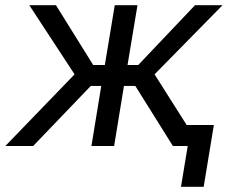

<svg xmlns="http://www.w3.org/2000/svg" viewBox="-37 -559 877 735"><path d="M-16.6 0 248.5 -274.4 75.2 -539.1H177.2L319.8 -310.1H364.3L402.3 -539.1H489.3L451.2 -310.1H492.2L709.5 -539.1H814.9L554.7 -274.4L728.5 0H625L481 -230H437.5L399.9 0H313L350.6 -230H310.5L89.8 0ZM655.8 156.2 681.6 0H645L658.2 -80.6H781.7L742.7 156.2Z"/></svg>

Font: Inter 18pt
Style: Italic
Weight: 400
Italic angle: -9.3988°
Designer: Rasmus Andersson
Foundry: rsms
Version: Version 4.001;git-66647c0bb